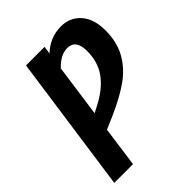

<svg xmlns="http://www.w3.org/2000/svg" viewBox="-204 -809 912 912"><g transform="rotate(-45 252.5 -352.5)"><path d="M505 -542Q505 -462 472 -405Q439 -348 383.5 -309Q328 -270 245 -233L176 -203L148 0H22L120 -691H245L239 -652Q295 -705 368 -705Q429 -705 467 -662Q505 -619 505 -542ZM374 -534Q374 -611 317 -611Q271 -611 227 -564L190 -300L234 -323Q302 -360 338 -411Q374 -462 374 -534Z"/></g></svg>

Font: Fira Sans Extra Condensed Medium
Style: Italic
Weight: 500
Width: 3
Italic angle: -8°
Designer: Carrois Corporate & Edenspiekermann AG
Foundry: Carrois Corporate GbR & Edenspiekermann AG
Version: Version 4.203